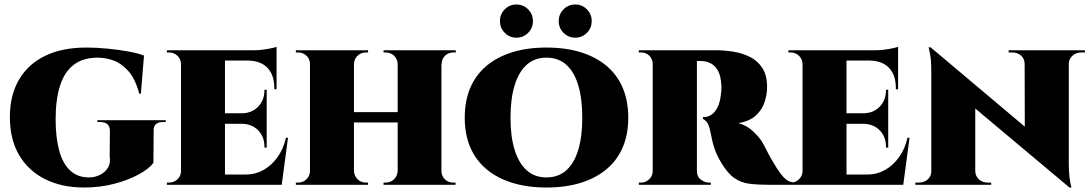

<svg xmlns="http://www.w3.org/2000/svg" viewBox="-20 -824 4868 856"><path d="M365 -612Q411 -612 461.5 -607Q512 -602 555 -594Q598 -586 622 -576L608 -406H601Q583 -473 552 -507.5Q521 -542 485.5 -554.5Q450 -567 416 -567Q350 -567 308.5 -535Q267 -503 247.5 -441.5Q228 -380 228 -292Q228 -212 243.5 -154Q259 -96 292 -64.5Q325 -33 377 -33Q402 -33 425 -44Q448 -55 461 -76Q474 -97 469 -128L470 -240Q470 -260 459 -270Q448 -280 428 -280H414V-288H719V-280H707Q663 -280 665 -240L664 -98Q645 -72 598.5 -46.5Q552 -21 489 -4.5Q426 12 355 12Q255 12 180.5 -25.5Q106 -63 65 -133Q24 -203 24 -302Q24 -399 64.5 -468.5Q105 -538 181 -575Q257 -612 365 -612Z M983 -600V0H787V-600ZM1194 -46 1234 0H981V-46ZM1169 -319V-272H981V-319ZM1213 -600V-554H981V-600ZM1264 -210 1236 0H1050L1079 -46Q1118 -46 1153.5 -65.5Q1189 -85 1216 -121.5Q1243 -158 1255 -210ZM1169 -274V-166H1159V-170Q1159 -214 1131.5 -242.5Q1104 -271 1060 -272V-274ZM1169 -424V-317H1060V-319Q1104 -320 1131.5 -349Q1159 -378 1159 -422V-424ZM1213 -556V-426H1203V-431Q1203 -489 1173 -521Q1143 -553 1086 -554V-556ZM1213 -615V-591L1114 -600Q1141 -600 1171.5 -605.5Q1202 -611 1213 -615ZM790 -62 789 0H724V-10Q724 -10 729 -10Q734 -10 735 -10Q756 -10 771.5 -25Q787 -40 787 -62ZM790 -537H787Q787 -560 771.5 -575Q756 -590 735 -590Q734 -590 729 -590Q724 -590 724 -590V-600H789Z M1948 -600V0H1753V-600ZM1558 -600V0H1362V-600ZM1760 -324V-278H1550V-324ZM1365 -62V0H1299V-10Q1299 -10 1304 -10Q1309 -10 1310 -10Q1331 -10 1346.5 -25Q1362 -40 1362 -62ZM1556 -62H1558Q1559 -40 1574 -25Q1589 -10 1611 -10Q1611 -10 1616 -10Q1621 -10 1621 -10V0H1556ZM1556 -538V-600H1621V-590Q1621 -590 1616 -590Q1611 -590 1611 -590Q1589 -590 1574 -575.5Q1559 -561 1558 -538ZM1365 -538H1362Q1362 -561 1346.5 -575.5Q1331 -590 1310 -590Q1309 -590 1304 -590Q1299 -590 1299 -590V-600H1365ZM1755 -62V0H1690V-10Q1690 -10 1695 -10Q1700 -10 1700 -10Q1722 -10 1737 -25Q1752 -40 1753 -62ZM1945 -62H1948Q1948 -40 1963 -25Q1978 -10 2000 -10Q2000 -10 2005.5 -10Q2011 -10 2011 -10V0H1945ZM1946 -538V-600H2012V-590Q2012 -590 2006.5 -590Q2001 -590 2001 -590Q1979 -590 1964 -575.5Q1949 -561 1949 -538ZM1755 -538H1753Q1752 -561 1737 -575.5Q1722 -590 1700 -590Q1700 -590 1695 -590Q1690 -590 1690 -590V-600H1755Z M2416 -612Q2502 -612 2569.5 -591Q2637 -570 2684.5 -530Q2732 -490 2756.5 -432Q2781 -374 2781 -299Q2781 -225 2756.5 -167.5Q2732 -110 2684.5 -70Q2637 -30 2569.5 -9Q2502 12 2416 12Q2331 12 2263.5 -9Q2196 -30 2148.5 -70Q2101 -110 2076.5 -167.5Q2052 -225 2052 -299Q2052 -374 2076.5 -432Q2101 -490 2148.5 -530Q2196 -570 2263.5 -591Q2331 -612 2416 -612ZM2416 -33Q2469 -33 2504.5 -64.5Q2540 -96 2558 -155.5Q2576 -215 2576 -299Q2576 -384 2558 -444Q2540 -504 2504.5 -535.5Q2469 -567 2416 -567Q2364 -567 2328.5 -535.5Q2293 -504 2274.5 -444Q2256 -384 2256 -299Q2256 -215 2274.5 -155.5Q2293 -96 2328.5 -64.5Q2364 -33 2416 -33ZM2282 -656Q2252 -656 2230.5 -677.5Q2209 -699 2209 -730Q2209 -761 2230.5 -782.5Q2252 -804 2282 -804Q2313 -804 2334.5 -782.5Q2356 -761 2356 -730Q2356 -699 2334.5 -677.5Q2313 -656 2282 -656ZM2545 -656Q2514 -656 2492.5 -677.5Q2471 -699 2471 -730Q2471 -761 2492.5 -782.5Q2514 -804 2545 -804Q2575 -804 2596.5 -782.5Q2618 -761 2618 -730Q2618 -699 2596.5 -677.5Q2575 -656 2545 -656Z M3079 -600H3172Q3210 -600 3250 -593.5Q3290 -587 3324 -570Q3358 -553 3379 -520.5Q3400 -488 3400 -435Q3400 -405 3389.5 -371Q3379 -337 3351.5 -310.5Q3324 -284 3272 -275Q3310 -265 3339 -237Q3368 -209 3381 -186Q3388 -174 3396.5 -156.5Q3405 -139 3417 -118Q3429 -97 3444 -73Q3463 -44 3477 -30.5Q3491 -17 3504 -13.5Q3517 -10 3533 -10V0H3415Q3362 0 3323 -4.5Q3284 -9 3253.5 -30.5Q3223 -52 3194 -101Q3183 -120 3175.5 -136.5Q3168 -153 3163 -169Q3158 -185 3154.5 -202Q3151 -219 3147 -237Q3140 -272 3129 -282.5Q3118 -293 3114 -294V-302Q3115 -302 3116 -302Q3117 -302 3119 -302Q3135 -302 3151 -312Q3167 -322 3179 -345.5Q3191 -369 3195 -411Q3195 -414 3196 -422Q3197 -430 3196 -443Q3194 -486 3181 -508.5Q3168 -531 3151.5 -540Q3135 -549 3122 -550.5Q3109 -552 3107 -552Q3105 -552 3102.5 -552Q3100 -552 3086 -552Q3085 -552 3083.5 -564Q3082 -576 3080.5 -588Q3079 -600 3079 -600ZM3087 -600V0H2890V-600ZM2893 -62 2892 0H2828V-10Q2830 -10 2832.5 -10Q2835 -10 2839 -10Q2859 -10 2874.5 -25Q2890 -40 2890 -62ZM2893 -538H2890Q2890 -561 2875 -575.5Q2860 -590 2840 -590Q2836 -590 2833 -590Q2830 -590 2828 -590V-600H2892ZM3085 -62H3087Q3087 -36 3105 -23Q3123 -10 3140 -10Q3140 -10 3143 -10Q3146 -10 3149 -10V0H3086Z M3754 -600V0H3558V-600ZM3965 -46 4005 0H3752V-46ZM3940 -319V-272H3752V-319ZM3984 -600V-554H3752V-600ZM4035 -210 4007 0H3821L3850 -46Q3889 -46 3924.5 -65.5Q3960 -85 3987 -121.5Q4014 -158 4026 -210ZM3940 -274V-166H3930V-170Q3930 -214 3902.5 -242.5Q3875 -271 3831 -272V-274ZM3940 -424V-317H3831V-319Q3875 -320 3902.5 -349Q3930 -378 3930 -422V-424ZM3984 -556V-426H3974V-431Q3974 -489 3944 -521Q3914 -553 3857 -554V-556ZM3984 -615V-591L3885 -600Q3912 -600 3942.5 -605.5Q3973 -611 3984 -615ZM3561 -62 3560 0H3495V-10Q3495 -10 3500 -10Q3505 -10 3506 -10Q3527 -10 3542.5 -25Q3558 -40 3558 -62ZM3561 -537H3558Q3558 -560 3542.5 -575Q3527 -590 3506 -590Q3505 -590 3500 -590Q3495 -590 3495 -590V-600H3560Z M4129 -613 4737 -101 4748 12 4140 -498ZM4135 -60V0H4061V-10Q4061 -10 4069 -10Q4077 -10 4077 -10Q4100 -10 4116 -24Q4132 -38 4132 -60ZM4328 -60Q4329 -38 4345 -24Q4361 -10 4383 -10Q4383 -10 4391 -10Q4399 -10 4399 -10V0H4326V-60ZM4129 -613 4328 -402V0H4132V-507Q4132 -558 4126 -585.5Q4120 -613 4120 -613ZM4745 -600V-97Q4745 -61 4748 -36.5Q4751 -12 4754 0Q4757 12 4757 12H4748L4549 -216L4548 -600ZM4743 -540V-600H4817V-590Q4817 -590 4808.5 -590Q4800 -590 4800 -590Q4778 -590 4762 -576Q4746 -562 4745 -540ZM4548 -540Q4548 -562 4532.5 -576Q4517 -590 4494 -590Q4494 -590 4485.5 -590Q4477 -590 4477 -590V-600H4551V-540Z"/></svg>

Font: Cinzel Black
Style: Regular
Weight: 900
Designer: Natanael Gama
Version: Version 2.000